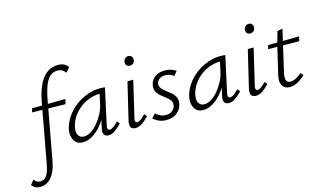

<svg xmlns="http://www.w3.org/2000/svg" viewBox="-239 -1058 2844 1695"><g transform="rotate(-15 1183.0 -211.0)"><path d="M-53 289Q-81 289 -100 278.5Q-119 268 -130 252L-96 211Q-86 226 -73 234Q-60 242 -40 242Q-23 242 -5.5 233Q12 224 27.5 193.5Q43 163 54 100L150 -422Q166 -512 191 -568.5Q216 -625 246.5 -656.5Q277 -688 309.5 -699.5Q342 -711 373 -711Q407 -711 429.5 -699.5Q452 -688 465 -666L428 -625Q417 -643 400 -653.5Q383 -664 355 -664Q324 -664 296.5 -646Q269 -628 246.5 -579Q224 -530 206 -436L110 87Q99 152 79 192Q59 232 35.5 253.5Q12 275 -11.5 282Q-35 289 -53 289ZM46 -365 54 -400 360 -404 349 -359Z M413 6Q357 6 333 -36.5Q309 -79 320 -138Q333 -195 367.5 -246Q402 -297 452 -335Q502 -373 561 -394.5Q620 -416 680 -416Q694 -416 705 -415Q716 -414 724 -413L652 -83Q643 -41 670 -41Q686 -41 705.5 -56Q725 -71 748 -94L768 -70Q733 -34 704 -14.5Q675 5 647 5Q629 5 617 -3Q605 -11 601 -27.5Q597 -44 603 -70L642 -243L676 -277Q663 -222 636 -171.5Q609 -121 573 -81Q537 -41 495.5 -17.5Q454 6 413 6ZM433 -41Q466 -41 499.5 -62Q533 -83 562 -118Q591 -153 613 -195Q635 -237 644 -278L668 -391L696 -368Q690 -369 681 -369.5Q672 -370 664 -370Q616 -370 569 -353Q522 -336 482 -304.5Q442 -273 414 -230.5Q386 -188 376 -138Q368 -91 385 -66Q402 -41 433 -41Z M893 5Q875 5 862.5 -3Q850 -11 846.5 -27.5Q843 -44 848 -70L930 -413H983L905 -82Q901 -64 904 -53Q907 -42 921 -42Q937 -42 955.5 -56Q974 -70 997 -94L1017 -70Q984 -35 953 -15Q922 5 893 5ZM987 -540Q974 -540 964.5 -546Q955 -552 951 -562.5Q947 -573 949 -586Q952 -603 964 -614.5Q976 -626 994 -626Q1008 -626 1017 -619.5Q1026 -613 1030 -602.5Q1034 -592 1032 -578Q1029 -561 1017 -550.5Q1005 -540 987 -540Z M1175 7Q1133 7 1102.5 -8Q1072 -23 1056 -41L1092 -77Q1105 -61 1129.5 -49Q1154 -37 1183 -37Q1219 -37 1241 -55.5Q1263 -74 1268 -99Q1274 -127 1260 -147Q1246 -167 1223 -184Q1200 -201 1177 -220.5Q1154 -240 1142 -265.5Q1130 -291 1138 -329Q1148 -370 1183 -395Q1218 -420 1271 -420Q1303 -420 1328.5 -411.5Q1354 -403 1373 -390L1341 -349Q1329 -363 1308.5 -370.5Q1288 -378 1264 -378Q1231 -378 1211.5 -363Q1192 -348 1186 -326Q1181 -301 1195 -282Q1209 -263 1232.5 -245.5Q1256 -228 1279 -208.5Q1302 -189 1315 -162Q1328 -135 1319 -96Q1308 -51 1271 -22Q1234 7 1175 7Z M1513 6Q1457 6 1433 -36.5Q1409 -79 1420 -138Q1433 -195 1467.5 -246Q1502 -297 1552 -335Q1602 -373 1661 -394.5Q1720 -416 1780 -416Q1794 -416 1805 -415Q1816 -414 1824 -413L1752 -83Q1743 -41 1770 -41Q1786 -41 1805.5 -56Q1825 -71 1848 -94L1868 -70Q1833 -34 1804 -14.5Q1775 5 1747 5Q1729 5 1717 -3Q1705 -11 1701 -27.5Q1697 -44 1703 -70L1742 -243L1776 -277Q1763 -222 1736 -171.5Q1709 -121 1673 -81Q1637 -41 1595.5 -17.5Q1554 6 1513 6ZM1533 -41Q1566 -41 1599.5 -62Q1633 -83 1662 -118Q1691 -153 1713 -195Q1735 -237 1744 -278L1768 -391L1796 -368Q1790 -369 1781 -369.5Q1772 -370 1764 -370Q1716 -370 1669 -353Q1622 -336 1582 -304.5Q1542 -273 1514 -230.5Q1486 -188 1476 -138Q1468 -91 1485 -66Q1502 -41 1533 -41Z M1993 5Q1975 5 1962.5 -3Q1950 -11 1946.5 -27.5Q1943 -44 1948 -70L2030 -413H2083L2005 -82Q2001 -64 2004 -53Q2007 -42 2021 -42Q2037 -42 2055.5 -56Q2074 -70 2097 -94L2117 -70Q2084 -35 2053 -15Q2022 5 1993 5ZM2087 -540Q2074 -540 2064.5 -546Q2055 -552 2051 -562.5Q2047 -573 2049 -586Q2052 -603 2064 -614.5Q2076 -626 2094 -626Q2108 -626 2117 -619.5Q2126 -613 2130 -602.5Q2134 -592 2132 -578Q2129 -561 2117 -550.5Q2105 -540 2087 -540Z M2303 8Q2257 8 2236 -26Q2215 -60 2229 -119L2291 -384L2324 -499L2372 -508L2283 -124Q2274 -82 2283.5 -59.5Q2293 -37 2322 -37Q2344 -37 2370 -50Q2396 -63 2424 -87L2445 -64Q2407 -27 2370.5 -9.5Q2334 8 2303 8ZM2203 -365 2212 -400 2496 -404 2486 -362Z"/></g></svg>

Font: Ysabeau Office Light
Style: Italic
Weight: 300
Italic angle: -12°
Designer: Christian Thalmann (Catharsis Fonts)
Version: Version 2.001;gftools[0.9.30]; featfreeze: tnum,lnum,ss02